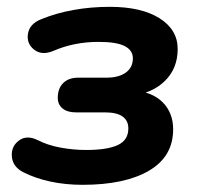

<svg xmlns="http://www.w3.org/2000/svg" viewBox="-20 -520 569 551"><path d="M47 -25.7Q16.9 -40.9 14.1 -70.1Q11.4 -99.3 33.8 -116.3Q56.1 -133.4 87.6 -118.2Q116 -103.4 153.2 -96.5Q190.3 -89.6 227.3 -89.6Q287.6 -89.6 318 -103.7Q348.3 -117.7 348.3 -151.4Q348.3 -173.8 331.8 -185.6Q315.2 -197.5 281.3 -197.5H197.9Q173.2 -197.5 159.5 -208.8Q145.8 -220.1 145.8 -239.2Q145.8 -266 161.3 -281.6Q176.8 -297.1 204.5 -297.1H285.3Q320.8 -297.1 341.1 -311.8Q361.3 -326.4 361.3 -352.5Q361.3 -375.9 337.7 -387.8Q314.2 -399.8 262.8 -399.8Q192.7 -399.8 133 -373.9Q100.1 -360.1 77.8 -377.6Q55.6 -395.2 60.3 -423.5Q65 -451.9 98.9 -465.1Q141.7 -482.7 191.6 -491.5Q241.5 -500.4 295.1 -500.4Q385.8 -500.4 437.8 -467.6Q489.9 -434.8 489.9 -379.4Q489.9 -323.2 452.7 -287.2Q415.5 -251.2 355.9 -245.8L362.5 -260.4Q416.9 -256.6 446.9 -226.4Q476.9 -196.2 476.9 -148.8Q476.9 -70.8 407.6 -30.2Q338.4 10.4 216.7 10.4Q168.1 10.4 124.7 1.1Q81.4 -8.2 47 -25.7Z"/></svg>

Font: SN Pro Thin
Style: Italic
Weight: 200
Italic angle: -9°
Designer: Tobias Whetton
Foundry: Supernotes
Version: Version 1.003;Glyphs 3.3 (3324)